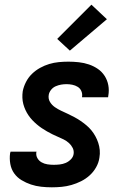

<svg xmlns="http://www.w3.org/2000/svg" viewBox="-20 -791 540 819"><path d="M201 8Q178 8 155.5 5.5Q133 3 112 -4Q91 -11 72 -22.5Q53 -34 40.5 -51.5Q28 -69 24 -91.5Q20 -114 23 -137L25 -144H136L135 -142Q133 -128 139.5 -116.5Q146 -105 157.5 -98.5Q169 -92 182.5 -90Q196 -88 209 -88Q222 -88 235 -89.5Q248 -91 260 -96Q272 -101 282 -111Q292 -121 294 -134Q296 -148 290 -160Q284 -172 274 -181Q264 -190 252 -196Q240 -202 228 -207Q216 -212 204 -218Q192 -224 180.5 -230.5Q169 -237 158 -244.5Q147 -252 137 -260.5Q127 -269 118 -278.5Q109 -288 101.5 -299Q94 -310 88.5 -322Q83 -334 79.5 -347Q76 -360 75.5 -374Q75 -388 77 -402Q81 -422 91 -441.5Q101 -461 116.5 -476Q132 -491 151 -501.5Q170 -512 190 -518Q210 -524 230.5 -526Q251 -528 272 -528Q294 -528 316.5 -525.5Q339 -523 359.5 -516Q380 -509 397.5 -497Q415 -485 426.5 -467Q438 -449 442 -427.5Q446 -406 442 -383L441 -376H330V-378Q332 -391 327 -402.5Q322 -414 311.5 -420.5Q301 -427 288.5 -429.5Q276 -432 264 -432Q252 -432 240.5 -430Q229 -428 217.5 -423Q206 -418 198 -408Q190 -398 188 -387Q185 -370 193 -356.5Q201 -343 214 -334Q227 -325 241 -318.5Q255 -312 269 -305.5Q283 -299 297 -291.5Q311 -284 323.5 -275.5Q336 -267 348 -257Q360 -247 369.5 -235.5Q379 -224 386.5 -210.5Q394 -197 399 -182Q404 -167 405.5 -151Q407 -135 404 -118Q401 -97 390 -77.5Q379 -58 362.5 -43Q346 -28 326 -18Q306 -8 285 -2Q264 4 243 6Q222 8 201 8ZM278 -575 224 -625 370 -771 436 -709Z"/></svg>

Font: Iosevka Custom
Style: Bold Italic
Weight: 700
Italic angle: -9°
Designer: Belleve Invis
Foundry: Belleve Invis
Version: Version 30.3.1; ttfautohint (v1.8.3)